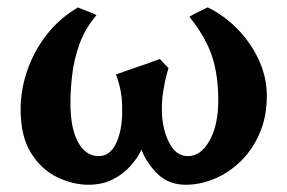

<svg xmlns="http://www.w3.org/2000/svg" viewBox="-20 -492 789 527"><path d="M712.4 -229Q712.4 -172.4 693.1 -127.2Q673.8 -82 641.6 -50.3Q609.4 -18.6 569.8 -1.7Q530.3 15.1 490.2 15.1Q442.9 15.1 412.8 -14.4Q382.8 -43.9 368.2 -81.1Q357.9 -58.6 338.1 -36.4Q318.4 -14.2 289.6 0.5Q260.7 15.1 222.7 15.1Q180.7 15.1 137.5 -5.4Q94.2 -25.9 65.4 -71.5Q36.6 -117.2 36.6 -191.9Q36.6 -244.6 54.4 -297.4Q72.3 -350.1 107.4 -395.8Q142.6 -441.4 194.3 -471.7Q196.8 -470.2 208.3 -465.8Q219.7 -461.4 231 -457Q242.2 -452.6 244.6 -450.2Q213.4 -413.6 198 -370.6Q182.6 -327.6 178 -285.6Q173.3 -243.7 173.3 -209Q173.3 -139.6 194.3 -101.6Q215.3 -63.5 251 -63.5Q281.7 -63.5 298.3 -97.9Q314.9 -132.3 315.4 -184.1Q315.9 -220.2 310.5 -245.6Q305.2 -271 298.3 -287.6Q312.5 -293 337.2 -301.3Q361.8 -309.6 385.3 -317.9Q408.7 -326.2 418.9 -330.1Q422.9 -325.2 432.6 -315.2Q442.4 -305.2 442.4 -305.2Q442.4 -305.2 437.5 -287.4Q432.6 -269.5 428.2 -242.4Q423.8 -215.3 424.3 -187Q425.3 -138.2 444.1 -100.8Q462.9 -63.5 495.6 -63.5Q531.7 -63.5 555.4 -106.4Q579.1 -149.4 579.1 -215.8Q579.1 -285.6 562 -337.6Q544.9 -389.6 500 -445.8Q502.9 -448.2 513.9 -453.9Q524.9 -459.5 536.1 -465.1Q547.4 -470.7 550.3 -471.7Q596.2 -449.2 632.8 -411.4Q669.4 -373.5 690.9 -326.4Q712.4 -279.3 712.4 -229Z"/></svg>

Font: Gentium Book Plus
Style: Bold
Weight: 700
Designer: Victor Gaultney, Annie Olsen, Iska Routamaa, Becca Hirsbrunner
Foundry: SIL International
Version: Version 6.101